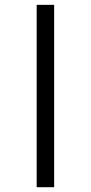

<svg xmlns="http://www.w3.org/2000/svg" viewBox="-20 -780 378 800"><path d="M132.8 0V-759.8H205.6V0Z"/></svg>

Font: Open Sans
Style: Regular
Weight: 400
Designer: Monotype Design Team
Foundry: Monotype Imaging Inc.
Version: Version 3.000; ttfautohint (v1.8.4)